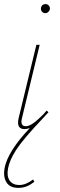

<svg xmlns="http://www.w3.org/2000/svg" viewBox="-27 -625 294 934"><path d="M195 -605Q204 -605 210 -598.5Q216 -592 216 -582Q215 -574 208.5 -567.5Q202 -561 194 -561Q184 -561 178 -567.5Q172 -574 172 -583Q174 -605 195 -605ZM183 -51Q85 52 51 105Q19 155 12 195Q5 232 20 253.5Q35 275 67 275Q99 275 134 248L140 259Q104 289 63 289Q21 289 4.5 262Q-12 235 -5 194Q10 112 118 -2Q103 3 92 3Q51 3 64 -52L150 -407H166L80 -51Q70 -11 98 -11Q123 -11 161 -47Q175 -61 182 -67Q188 -73 200 -87L209 -79L206 -76Q190 -58 183 -51Z"/></svg>

Font: EauTestInfant Thin
Style: Italic
Weight: 250
Italic angle: -12°
Designer: Christian Thalmann (Catharsis Fonts)
Version: Version 0.001;PS 000.001;hotconv 1.0.88;makeotf.lib2.5.64775